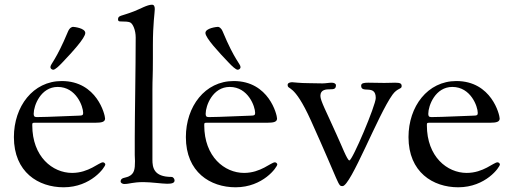

<svg xmlns="http://www.w3.org/2000/svg" viewBox="-20 -776 2181 815"><path d="M194 -491C194 -485 200 -480 206 -480C214 -480 230 -495 245 -511C286 -554 342 -615 342 -636C342 -657 294 -662 290 -662C286 -662 276 -659 269 -643C217 -518 194 -505 194 -491ZM39 -194C39 -45 143 19 250 19C367 19 427 -67 427 -78C427 -82 422 -87 417 -87C400 -87 357 -42 286 -42C203 -42 117 -111 117 -244C117 -254 117 -255 128 -255H158H385C413 -255 426 -259 426 -273C426 -288 392 -432 242 -432C120 -432 39 -324 39 -194ZM123 -293C123 -328 153 -407 225 -407C304 -407 333 -323 333 -297C333 -288 331 -285 312 -285C295 -285 182 -279 136 -279C125 -279 123 -284 123 -293Z M481 -693C481 -686 486 -685 492 -685C512 -685 525 -684 532 -681C544 -676 556 -648 556 -617C556 -490 552 -277 552 -192V-118C552 -108 553 -100 553 -92C553 -57 550 -38 526 -27C511 -20 492 -23 492 -5C492 -2 497 5 508 5C530 5 543 -3 589 -3C620 -3 669 4 690 4C709 4 721 1 721 -10C721 -17 715 -25 708 -25C632 -25 627 -66 627 -98V-396C627 -446 629 -444 629 -529V-585C629 -676 637 -722 637 -737C637 -747 635 -756 625 -756C605 -756 575 -738 549 -728C493 -706 481 -712 481 -693Z M852 -636C852 -615 909 -554 950 -511C965 -495 981 -480 989 -480C995 -480 1001 -485 1001 -491C1001 -505 977 -518 925 -643C918 -659 909 -662 905 -662C901 -662 852 -657 852 -636ZM769 -194C769 -45 873 19 980 19C1097 19 1157 -67 1157 -78C1157 -82 1152 -87 1147 -87C1130 -87 1087 -42 1016 -42C933 -42 847 -111 847 -244C847 -254 847 -255 858 -255H888H1115C1143 -255 1156 -259 1156 -273C1156 -288 1122 -432 972 -432C850 -432 769 -324 769 -194ZM853 -293C853 -328 883 -407 955 -407C1034 -407 1063 -323 1063 -297C1063 -288 1061 -285 1042 -285C1025 -285 912 -279 866 -279C855 -279 853 -284 853 -293Z M1201 -416C1201 -391 1226 -428 1300 -264C1425 13 1414 14 1434 14C1469 14 1584 -288 1646 -374C1667 -403 1685 -397 1685 -410C1685 -421 1680 -425 1657 -425C1646 -425 1631 -424 1611 -424C1584 -424 1561 -425 1544 -425C1524 -425 1513 -423 1513 -412C1513 -377 1575 -420 1575 -360C1575 -329 1476 -95 1463 -95C1454 -95 1430 -159 1409 -204C1365 -303 1340 -348 1340 -369C1340 -396 1364 -397 1382 -397C1396 -397 1406 -398 1406 -414C1406 -421 1398 -425 1388 -425C1377 -425 1362 -422 1349 -422C1320 -422 1320 -423 1291 -423C1251 -423 1227 -427 1220 -427C1214 -427 1201 -425 1201 -416Z M1714 -194C1714 -45 1818 19 1925 19C2042 19 2102 -67 2102 -78C2102 -82 2097 -87 2092 -87C2075 -87 2032 -42 1961 -42C1878 -42 1792 -111 1792 -244C1792 -254 1792 -255 1803 -255H1833H2060C2088 -255 2101 -259 2101 -273C2101 -288 2067 -432 1917 -432C1795 -432 1714 -324 1714 -194ZM1798 -293C1798 -328 1828 -407 1900 -407C1979 -407 2008 -323 2008 -297C2008 -288 2006 -285 1987 -285C1970 -285 1857 -279 1811 -279C1800 -279 1798 -284 1798 -293Z"/></svg>

Font: OFL Sorts Mill Goudy
Style: Regular
Weight: 500
Version: Version 003.000